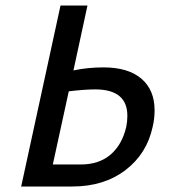

<svg xmlns="http://www.w3.org/2000/svg" viewBox="-20 -678 625 698"><path d="M542 -277Q542 -246 535 -217Q514 -119 436 -59.5Q358 0 243 0H57L200 -658H298L247 -422Q299 -433 356 -433Q446 -433 494 -392Q542 -351 542 -277ZM443 -257Q443 -353 326 -353Q288 -353 230 -346L172 -80H273Q340 -80 382 -116Q424 -152 439 -217Q443 -236 443 -257Z"/></svg>

Font: Ysabeau Infant Semibold
Style: Italic
Weight: 600
Italic angle: -12°
Designer: Christian Thalmann (Catharsis Fonts)
Version: Version 0.003